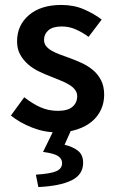

<svg xmlns="http://www.w3.org/2000/svg" viewBox="-20 -523 471 776"><path d="M210 12Q159 12 109.5 -7.5Q60 -27 24 -56L78 -130Q111 -104 143.5 -89.5Q176 -75 214 -75Q254 -75 273 -91.5Q292 -108 292 -134Q292 -149 283 -160.5Q274 -172 259 -181Q244 -190 225 -197.5Q206 -205 187 -213Q163 -222 138 -234Q113 -246 93.5 -263Q74 -280 61.5 -302.5Q49 -325 49 -356Q49 -421 97 -462Q145 -503 228 -503Q279 -503 320 -485Q361 -467 391 -444L338 -374Q312 -393 285.5 -404.5Q259 -416 230 -416Q193 -416 175.5 -400.5Q158 -385 158 -362Q158 -347 166.5 -336.5Q175 -326 189 -318Q203 -310 221.5 -303Q240 -296 260 -289Q285 -280 310 -268.5Q335 -257 355.5 -240Q376 -223 388.5 -198.5Q401 -174 401 -140Q401 -108 388.5 -80.5Q376 -53 352 -32.5Q328 -12 292 0Q256 12 210 12ZM135 233 125 183Q186 179 208.5 168.5Q231 158 231 136Q231 119 215 108Q199 97 154 91L200 -3H270L241 62Q277 71 296.5 87.5Q316 104 316 135Q316 183 269 206Q222 229 135 233Z"/></svg>

Font: Processing Sans Pro Semibold
Style: Regular
Weight: 600
Designer: Paul D. Hunt
Foundry: Adobe Systems Incorporated
Version: Version 2.020;PS 2.000;hotconv 1.0.86;makeotf.lib2.5.63406